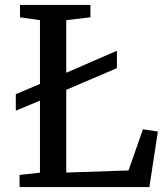

<svg xmlns="http://www.w3.org/2000/svg" viewBox="-20 -763 682 783"><path d="M143 -58.9V-680.7L61.6 -692.5V-743H348.8V-692.5L250.2 -680.7V-59.3L504.2 -67.9L562.9 -235.7L623.8 -226.6L589.1 0H59.8V-49.5ZM195.4 -442.8 216 -451.3 456.8 -556.1V-485.1L215 -381.7L195.4 -374.6L44.5 -311.6V-379Z"/></svg>

Font: Merriweather 7pt Light
Style: Regular
Weight: 300
Designer: Eben Sorkin
Foundry: Eben Sorkin
Version: Version 2.200;gftools[0.9.31]